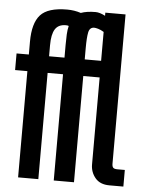

<svg xmlns="http://www.w3.org/2000/svg" viewBox="-52 -768 603 794"><g transform="rotate(5 250.0 -371.0)"><path d="M437 -726V-106Q437 -95 441.5 -90Q446 -85 459 -85H490V-16H432Q393 -16 373 -40Q353 -64 353 -96V-457H285V-16H201V-457H137V-16H53V-457H2V-526H53V-579Q53 -656 84 -690.5Q115 -725 195 -725Q225 -725 252 -716Q276 -725 313 -725Q330 -725 353 -713V-726ZM313 -660Q294 -660 289.5 -638.5Q285 -617 285 -572V-526H353V-646Q340 -654 329 -657Q318 -660 313 -660ZM201 -526V-579Q201 -603 202 -622.5Q203 -642 207 -658Q203 -660 195 -660Q164 -660 150.5 -638.5Q137 -617 137 -572V-526Z"/></g></svg>

Font: D2Coding
Style: Regular
Weight: 400
Monospace: yes
Designer: Yong-Rak Park; Jeong-Hwan Yoon; Sang-Min Lee;
Foundry: NHN Corporation
Version: Version 1.3.2; Build 20180524